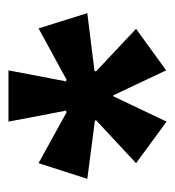

<svg xmlns="http://www.w3.org/2000/svg" viewBox="0 -730 413 453"><g transform="rotate(-90 206.5 -503.5)"><path d="M146 -317 48 -389 149 -483V-486L11 -504L48 -619L168 -553L172 -554L146 -690H267L241 -554L245 -553L366 -619L402 -504L265 -487V-483L365 -389L267 -318L208 -443H206Z"/></g></svg>

Font: Bricolage Grotesque 96pt SemiBold
Style: Regular
Weight: 600
Designer: Mathieu Triay
Foundry: Atelier Triay
Version: Version 1.001; ttfautohint (v1.8.4.7-5d5b);gftools[0.9.33.de